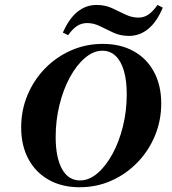

<svg xmlns="http://www.w3.org/2000/svg" viewBox="-20 -764 712 795"><path d="M309.7 11.3Q236.3 11.3 181.9 -19.4Q127.4 -50 97.6 -105.6Q67.7 -161.3 67.7 -236.3Q67.7 -308.1 94 -370.6Q120.2 -433.1 166.5 -480.6Q212.9 -528.2 274.2 -555.2Q335.5 -582.3 405.6 -582.3Q479 -582.3 533.5 -552Q587.9 -521.8 617.7 -466.1Q647.6 -410.5 647.6 -335.5Q647.6 -264.5 621.4 -201.6Q595.2 -138.7 548.4 -90.7Q501.6 -42.7 440.7 -15.7Q379.8 11.3 309.7 11.3ZM311.3 -16.9Q349.2 -16.9 383.9 -46.8Q418.5 -76.6 446 -127Q473.4 -177.4 489.1 -241.1Q504.8 -304.8 504.8 -373.4Q504.8 -430.6 493.1 -470.6Q481.5 -510.5 458.9 -532.3Q436.3 -554 404 -554Q366.9 -554 331.9 -524.2Q296.8 -494.4 269.4 -444Q241.9 -393.5 226.2 -329.4Q210.5 -265.3 210.5 -196.8Q210.5 -112.1 236.7 -64.5Q262.9 -16.9 311.3 -16.9ZM513.7 -615.3Q479 -615.3 450 -628.6Q421 -641.9 394.8 -655.2Q368.5 -668.5 341.1 -668.5Q317.7 -668.5 299.2 -656.5Q280.6 -644.4 262.1 -618.5L240.3 -629Q265.3 -686.3 300.4 -714.9Q335.5 -743.5 379.8 -743.5Q415.3 -743.5 444 -730.2Q472.6 -716.9 499.2 -704Q525.8 -691.1 553.2 -691.1Q575.8 -691.1 594.4 -703.6Q612.9 -716.1 632.3 -743.5L654 -732.3Q629.8 -674.2 594.4 -644.8Q558.9 -615.3 513.7 -615.3Z"/></svg>

Font: Playfair 5pt SemiExpanded Light ExtraBold
Style: Italic
Weight: 800
Italic angle: -15.6°
Version: Version 2.001;gftools[0.9.30]